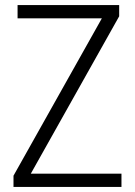

<svg xmlns="http://www.w3.org/2000/svg" viewBox="-20 -734 530 754"><path d="M457 0H33V-44L380 -662H49V-714H448V-670L101 -52H457Z"/></svg>

Font: Noto Sans Lao UI SemCond Light
Style: Regular
Weight: 300
Width: 4
Designer: Monotype Design Team
Foundry: Monotype Imaging Inc.
Version: Version 2.000; ttfautohint (v1.8.4.7-5d5b)